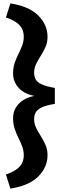

<svg xmlns="http://www.w3.org/2000/svg" viewBox="-20 -833 403 1131"><path d="M15 195Q57 180 80 162.5Q103 145 111.5 124.5Q120 104 120 82Q120 54 110.5 29Q101 4 88.5 -21Q76 -46 66.5 -74.5Q57 -103 57 -137Q57 -185 89.5 -220.5Q122 -256 182 -268Q122 -280 89.5 -316Q57 -352 57 -400Q57 -435 66.5 -462.5Q76 -490 88.5 -515Q101 -540 110.5 -564.5Q120 -589 120 -617Q120 -640 111.5 -660Q103 -680 80 -698Q57 -716 15 -730L41 -813Q151 -796 205.5 -741.5Q260 -687 260 -616Q260 -583 248 -556Q236 -529 220.5 -505Q205 -481 193 -456.5Q181 -432 181 -404Q181 -382 190.5 -365Q200 -348 226 -336Q252 -324 303 -315V-221Q252 -213 226 -200.5Q200 -188 190.5 -171Q181 -154 181 -132Q181 -104 193 -79.5Q205 -55 220.5 -31Q236 -7 248 20.5Q260 48 260 81Q260 152 205.5 206.5Q151 261 41 278Z"/></svg>

Font: Radio Canada
Style: Regular
Weight: 400
Designer: Charles Daoud, Etienne Aubert Bonn, Alexandre Saumier Demers, Jacques Le Bailly
Foundry: Radio-Canada
Version: Version 2.104;gftools[0.9.28.dev5+ged2979d]